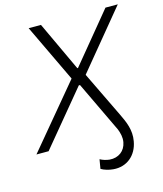

<svg xmlns="http://www.w3.org/2000/svg" viewBox="-158 -795 921 1084"><g transform="rotate(-15 302.5 -253.0)"><path d="M486 -93 356 -362 357 -364 634 -700H562L324 -411H320L185 -700H113L273 -364V-362L-29 0H42L303 -315H310L452 -17C461 7 468 32 463 60C454 110 414 139 363 135C344 133 324 127 308 118L299 172C317 183 344 191 369 193C446 200 507 151 521 70C533 6 508 -47 486 -93Z"/></g></svg>

Font: Fixel Display 20240404 Light
Style: Italic
Weight: 300
Italic angle: -10°
Designer: AlfaBravo + MacPaw
Foundry: Kyrylo Tkachov, Marchela Mozhyna, Serhii Makarenko, Maria Weinstein, Zakhar Kryvoshyya
Version: Version 1.211;Glyphs 3.2 (3225)